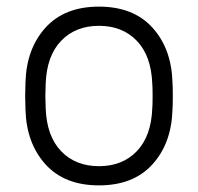

<svg xmlns="http://www.w3.org/2000/svg" viewBox="-20 -550 598 580"><path d="M279 10Q175 10 117.5 -53.5Q60 -117 57 -218L56 -260L57 -302Q60 -403 117.5 -466.5Q175 -530 279 -530Q383 -530 440.5 -466.5Q498 -403 501 -302Q502 -292 502 -260Q502 -228 501 -218Q498 -117 440.5 -53.5Q383 10 279 10ZM279 -48Q350 -48 393.5 -93.5Q437 -139 440 -223Q441 -233 441 -260Q441 -287 440 -297Q437 -381 393.5 -426.5Q350 -472 279 -472Q208 -472 164.5 -426.5Q121 -381 118 -297L117 -260L118 -223Q121 -139 164.5 -93.5Q208 -48 279 -48Z"/></svg>

Font: Rubik AZ
Style: Regular
Weight: 300
Designer: Hubert and Fischer
Foundry: Hubert & Fischer
Version: Version 2.000